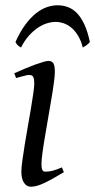

<svg xmlns="http://www.w3.org/2000/svg" viewBox="-20 -688 361 728"><path d="M222.2 -35.2Q199.2 -21.5 180.9 -11.2Q162.6 -1 147.5 6.1Q132.3 13.2 120.1 16.6Q107.9 20 97.2 20Q80.6 20 70.8 4.6Q61 -10.7 61 -37.1Q61 -51.8 64.7 -78.9Q68.4 -106 73.7 -138.9Q79.1 -171.9 85.4 -207.8Q91.8 -243.7 97.2 -276.1Q102.5 -308.6 106.2 -333.7Q109.9 -358.9 109.9 -371.1Q109.9 -382.3 108.4 -388.9Q106.9 -395.5 104.5 -398.7Q102.1 -401.9 98.1 -402.8Q94.2 -403.8 89.8 -403.8Q85.9 -403.8 77.6 -401.9Q69.3 -399.9 61.3 -397.7Q53.2 -395.5 47.1 -393.8Q41 -392.1 41 -392.1L34.2 -410.2Q54.7 -419.4 75 -428Q95.2 -436.5 112.8 -442.9Q130.4 -449.2 143.6 -453.1Q156.7 -457 163.1 -457Q176.8 -457 182.4 -447.8Q188 -438.5 188 -416Q188 -401.9 184.3 -374.3Q180.7 -346.7 174.8 -312.5Q168.9 -278.3 162.6 -241Q156.2 -203.6 150.4 -169.4Q144.5 -135.3 140.9 -107.7Q137.2 -80.1 137.2 -65.9Q137.2 -50.8 140.4 -43.9Q143.6 -37.1 151.9 -37.1Q167 -37.1 180.9 -41Q194.8 -44.9 214.8 -53.2L222.2 -35.2ZM38.6 -528.8Q56.6 -568.4 76.4 -595Q96.2 -621.6 116.7 -637.7Q137.2 -653.8 157.7 -660.9Q178.2 -668 197.8 -668Q219.2 -668 238 -660.9Q256.8 -653.8 272.5 -637.5Q288.1 -621.1 300.3 -594.5Q312.5 -567.9 320.8 -528.8Q314 -520.5 307.6 -516.1Q301.3 -511.7 293.9 -507.8Q287.1 -534.7 275.6 -553.2Q264.2 -571.8 250.2 -583.3Q236.3 -594.7 220.9 -599.9Q205.6 -605 191.9 -605Q176.3 -605 158.9 -599.9Q141.6 -594.7 124.3 -583.3Q106.9 -571.8 90.1 -553.2Q73.2 -534.7 59.6 -507.8Q52.7 -511.7 48.1 -515.6Q43.5 -519.5 38.6 -528.8Z"/></svg>

Font: GentiumAlt
Style: Italic
Weight: 400
Italic angle: -7°
Designer: J. Victor Gaultney
Version: Version 1.02; 2005; OFL release